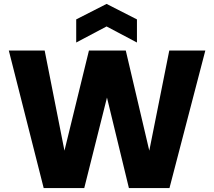

<svg xmlns="http://www.w3.org/2000/svg" viewBox="-20 -960 1092 980"><path d="M844 -702C844 -702 742 -191 742 -191C742 -191 622 -702 622 -702C622 -702 434 -702 434 -702C434 -702 309 -191 309 -191C309 -191 208 -702 208 -702C208 -702 25 -702 25 -702C25 -702 203 0 203 0C203 0 410 0 410 0C410 0 526 -462 526 -462C526 -462 638 0 638 0C638 0 845 0 845 0C845 0 1028 -702 1028 -702C1028 -702 844 -702 844 -702ZM679 -743C679 -743 679 -861 679 -861C679 -861 524 -940 524 -940C524 -940 369 -861 369 -861C369 -861 369 -743 369 -743C369 -743 524 -825 524 -825C524 -825 679 -743 679 -743Z"/></svg>

Font: Girnar Poppins
Style: Bold
Weight: 500
Designer: Ninad Kale (Devanagari), Jonny Pinhorn (Latin)
Foundry: Indian Type Foundry
Version: ""